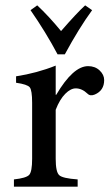

<svg xmlns="http://www.w3.org/2000/svg" viewBox="-20 -697 417 717"><path d="M298 -677 324 -659Q275 -592 222 -494H195Q151 -577 94 -659L119 -677Q161 -638 208 -581Q268 -650 298 -677ZM188 -343H190Q253 -450 309 -450Q335 -450 352 -434Q369 -418 369 -398Q369 -359 334 -344Q317 -337 307 -347Q286 -367 263 -367Q244 -367 224 -347Q203 -326 188 -287V-104Q188 -55 201 -43Q213 -31 270 -27V0H32V-27Q78 -32 89 -44Q100 -56 100 -104V-313Q100 -360 91 -371Q82 -382 40 -388V-412Q118 -424 188 -452Z"/></svg>

Font: Shafarik
Style: Regular
Weight: 400
Version: Version 1.001; ttfautohint (v1.8.4.7-5d5b)